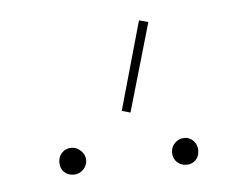

<svg xmlns="http://www.w3.org/2000/svg" viewBox="-32 -784 403 314"><g transform="rotate(-5 170.0 -627.0)"><path d="M165 -603 206 -748 221 -744 179 -599ZM56 -528Q56 -537 62 -543.5Q68 -550 78 -550Q86 -550 93 -543.5Q100 -537 100 -528Q100 -519 93.5 -512.5Q87 -506 78 -506Q68 -506 62 -512Q56 -518 56 -528ZM241 -528Q241 -537 247.5 -543.5Q254 -550 263 -550Q272 -550 278 -543.5Q284 -537 284 -528Q284 -518 278 -512Q272 -506 263 -506Q254 -506 247.5 -512Q241 -518 241 -528Z"/></g></svg>

Font: Ysabeau SC Thin
Style: Regular
Weight: 200
Designer: Christian Thalmann (Catharsis Fonts)
Version: Version 0.003